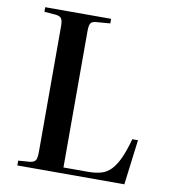

<svg xmlns="http://www.w3.org/2000/svg" viewBox="-81 -793 771 864"><g transform="rotate(10 304.0 -361.5)"><path d="M56 0V-22L110 -26Q129 -29 135 -39Q141 -49 141 -78V-651Q141 -676 134.5 -686Q128 -696 108 -698L56 -702V-723H357V-702L295 -697Q276 -696 269 -687Q262 -678 262 -650V-27H373Q409 -27 434.5 -34.5Q460 -42 479 -62Q498 -82 514 -116.5Q530 -151 545 -206H571L545 0Z"/></g></svg>

Font: Literata 60pt Medium
Style: Regular
Weight: 500
Designer: Latin by Veronika Burian and Jose Scaglione. Greek by Irene Vlachou. Cyrillic by Vera Evstafieva.
Foundry: TypeTogether
Version: Version 3.103;gftools[0.9.29]